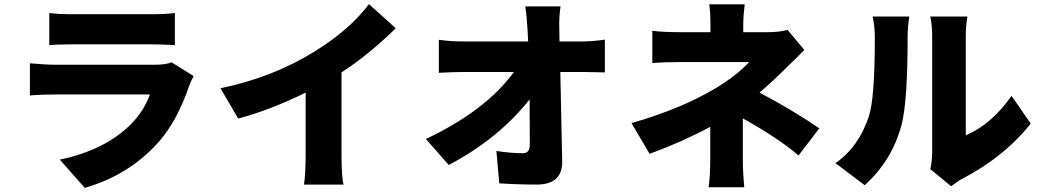

<svg xmlns="http://www.w3.org/2000/svg" viewBox="-20 -843 5040 931"><path d="M919 -474Q903 -444 897 -426Q838 -254 748 -153Q606 6 391 68L270 -69Q489 -115 614 -240Q677 -303 707 -385H252Q181 -385 125 -380V-536Q206 -529 252 -529H728Q785 -529 812 -541ZM219 -780Q261 -774 331 -774H710Q785 -774 828 -780V-624Q772 -628 708 -628H331Q259 -628 219 -624Z M1636 -93Q1636 17 1646 52H1454Q1462 -2 1462 -93V-394Q1292 -310 1135 -268L1049 -415Q1305 -468 1508 -595Q1677 -700 1769 -823L1899 -706Q1765 -575 1636 -492Z M2799 -642Q2855 -642 2913 -651V-492Q2841 -494 2808 -494H2697L2706 -61Q2708 52 2582 52Q2493 52 2401 46L2387 -111Q2456 -100 2516 -100Q2549 -100 2549 -142Q2549 -277 2548 -361Q2397 -170 2156 -43L2045 -169Q2335 -306 2472 -494H2233Q2182 -494 2108 -490V-650Q2164 -642 2229 -642H2541L2538 -700Q2534 -768 2527 -812H2698Q2690 -759 2692 -700L2693 -642Z M3852 -89Q3759 -170 3582 -269V-72Q3582 -7 3589 65H3416Q3424 11 3424 -72V-228Q3288 -155 3130 -97L3042 -246Q3288 -317 3453 -417Q3549 -475 3613 -542H3278Q3196 -542 3143 -537V-694Q3191 -687 3275 -687H3425V-724Q3425 -783 3419 -822H3591Q3584 -764 3584 -724V-687H3705Q3757 -687 3799 -698L3880 -601Q3844 -563 3785 -507Q3729 -451 3663 -394Q3817 -313 3953 -221Z M4031 -52Q4144 -130 4193 -279Q4222 -364 4222 -660Q4222 -721 4211 -763H4389Q4381 -710 4381 -662Q4381 -352 4352 -239Q4306 -65 4173 55ZM4491 -23Q4500 -61 4500 -106V-670Q4500 -719 4491 -763H4671Q4663 -718 4663 -669V-187Q4786 -238 4885 -378L4978 -244Q4849 -81 4640 27Q4633 30 4592 60Z"/></svg>

Font: Source Han Sans CN Heavy
Style: Bold
Weight: 900
Designer: Ryoko NISHIZUKA (kana & ideographs); Paul D. Hunt (Latin, Greek & Cyrillic); Wenlong ZHANG (bopomofo); Sandoll Communica
Foundry: Adobe Systems Incorporated
Version: Version 1.000;PS 1;hotconv 1.0.78;makeotf.lib2.5.61930